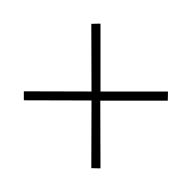

<svg xmlns="http://www.w3.org/2000/svg" viewBox="-93 -701 696 696"><g transform="rotate(-45 255.0 -353.0)"><path d="M428 -550 255 -376 82 -550 59 -527 232 -353 58 -180 81 -156 254 -330 427 -157 451 -180 278 -353 452 -527Z"/></g></svg>

Font: Noto Sans Thai SemCond ExtLt
Style: Regular
Weight: 200
Width: 4
Designer: Monotype Design Team
Foundry: Monotype Imaging Inc.
Version: Version 2.002